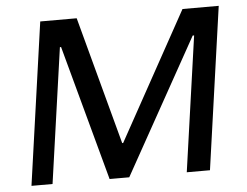

<svg xmlns="http://www.w3.org/2000/svg" viewBox="-50 -747 1038 808"><g transform="rotate(-5 469.0 -343.0)"><path d="M447 -146H451L749 -686H902L805 0H707L788 -571H782L464 0H381L226 -571H221L140 0H51L148 -686H302Z"/></g></svg>

Font: Chivo
Style: Italic
Weight: 400
Italic angle: -8.05°
Designer: Hector Gatti
Foundry: Omnibus-Type
Version: Version 1.007